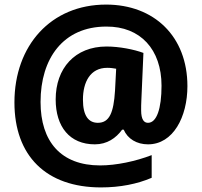

<svg xmlns="http://www.w3.org/2000/svg" viewBox="-20 -739 880 838"><path d="M798 -363C798 -580 653 -719 443 -719C202 -719 43 -540 43 -292C43 -59 181 79 421 79C504 79 579 64 642 37V-62C572 -35 487 -17 417 -17C246 -17 157 -121 157 -294C157 -484 256 -623 444 -623C593 -624 685 -523 685 -365C685 -265 664 -203 626 -203C609 -203 596 -216 596 -258C596 -269 596 -288 597 -302L606 -508C566 -523 501 -536 445 -536C307 -536 223 -441 223 -305C223 -186 284 -109 394 -109C447 -109 486 -136 513 -173H520C537 -133 577 -109 626 -109C736 -109 798 -229 798 -363ZM342 -304C342 -381 374 -443 448 -443C463 -443 475 -441 487 -439L482 -343C476 -248 458 -203 407 -203C367 -203 342 -233 342 -304Z"/></svg>

Font: Noto Sans Sinhala UI SemiCondensed ExtraBold
Style: Regular
Weight: 800
Width: 4
Designer: Jelle Bosma - Monotype Design Team
Foundry: Monotype Imaging Inc.
Version: Version 2.006